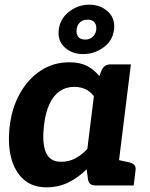

<svg xmlns="http://www.w3.org/2000/svg" viewBox="-20 -792 642 820"><path d="M178 8Q119 8 81 -25.5Q43 -59 27.5 -119Q12 -179 22 -257Q31 -332 65.5 -393.5Q100 -455 154 -490.5Q208 -526 276 -526Q321 -526 351.5 -510.5Q382 -495 404 -467L414 -492Q425 -517 452 -517H539L475 0H388Q360 0 356 -25L350 -69Q315 -34 272.5 -13Q230 8 178 8ZM241 -101Q274 -101 301.5 -115.5Q329 -130 353 -156L381 -381Q364 -403 343 -412Q322 -421 297 -421Q262 -421 235 -402.5Q208 -384 191 -347Q174 -310 168 -257Q159 -181 176 -141Q193 -101 241 -101ZM453 0 480 -110 530 -99Q545 -96 553 -88Q561 -80 559 -65L551 0ZM231 -666Q237 -713 275.5 -742.5Q314 -772 361 -772Q409 -772 441 -742.5Q473 -713 467 -665Q461 -618 422 -589.5Q383 -561 335 -561Q288 -561 256.5 -589.5Q225 -618 231 -666ZM307 -665Q305 -647 314 -635Q323 -623 345 -623Q363 -623 376 -635Q389 -647 391 -665Q393 -685 383.5 -696.5Q374 -708 355 -708Q334 -708 321.5 -696.5Q309 -685 307 -665Z"/></svg>

Font: Aleo ExtraBold
Style: Italic
Weight: 800
Italic angle: -7°
Designer: Alessio Laiso
Foundry: Alessio Laiso
Version: Version 2.001;gftools[0.9.29]